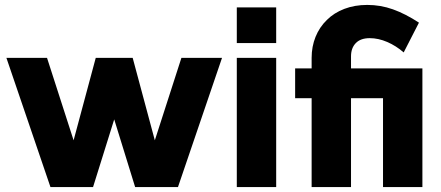

<svg xmlns="http://www.w3.org/2000/svg" viewBox="-20 -760 1790 780"><path d="M882 -525H717L609 -190L519 -525H369L279 -190L171 -525H6L185 0H358L444 -275L529 0H703Z M1102 -730H942V-585H1102ZM1102 -525H942V0H1102Z M1406 0V-361H1536V0H1696V-482H1406V-531Q1406 -565 1425.5 -585Q1445 -605 1482 -605Q1517 -605 1553 -589.5Q1589 -574 1620 -547L1682 -668Q1627 -704 1576.5 -722Q1526 -740 1472 -740Q1421 -740 1379 -724Q1337 -708 1308 -679Q1278 -650 1262 -610.5Q1246 -571 1246 -525V-482H1179V-361H1246V0Z"/></svg>

Font: RT Raleway ExtraBold
Style: Regular
Weight: 400
Designer: Matt McInerney, Pablo Impallari, Rodrigo Fuenzalida — Edited by Milan Moffatt in April 2016
Foundry: Matt McInerney, Pablo Impallari, Rodrigo Fuenzalida — Edited by Milan Moffatt in April 2016
Version: Version 3.001